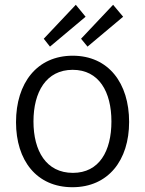

<svg xmlns="http://www.w3.org/2000/svg" viewBox="-20 -773 607 803"><path d="M283 10C433 10 520 -103 520 -263C520 -425 434 -540 284 -540C135 -540 47 -426 47 -262C47 -102 133 10 283 10ZM338 -703 297 -753 163 -611 189 -578ZM495 -703 453 -753 319 -611 346 -578ZM285 -50C173 -50 120 -142 120 -265C120 -388 173 -481 284 -481C394 -481 446 -389 446 -265C446 -141 395 -50 285 -50Z"/></svg>

Font: Cheyenne Sans Light
Style: Regular
Weight: 300
Designer: The Public Sans project authors (U.S. Web Design System), Libre Franklin designed by Pablo Impallari and Rodrigo Fuenzal
Foundry: The Cheyenne Sans Project Authors
Version: Version 2.007